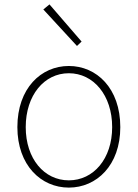

<svg xmlns="http://www.w3.org/2000/svg" viewBox="-20 -840 626 873"><path d="M293 13C419 13 527 -88 527 -262C527 -439 419 -540 293 -540C167 -540 59 -439 59 -262C59 -88 167 13 293 13ZM293 -20C181 -20 97 -118 97 -262C97 -407 181 -507 293 -507C405 -507 490 -407 490 -262C490 -118 405 -20 293 -20ZM330 -631 351 -651 205 -820 177 -797Z"/></svg>

Font: Noto Sans CJK SC Thin
Style: Regular
Weight: 100
Designer: Ryoko NISHIZUKA 西塚涼子 (kana, bopomofo & ideographs); Paul D. Hunt (Latin, Greek & Cyrillic); Sandoll Communications 산돌커뮤니
Foundry: Adobe
Version: Version 2.004;hotconv 1.0.118;makeotfexe 2.5.65603